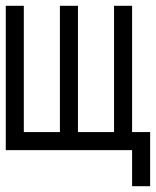

<svg xmlns="http://www.w3.org/2000/svg" viewBox="-20 -520 540 665"><path d="M437.5 0Q437.5 0 437.5 125H500V-62.5H437.5V-500H375V-62.5H250V-500H187.5V-62.5H62.5V-500H0Q0 -500 0 0Z"/></svg>

Font: UnifontExMono
Style: Regular
Weight: 500
Version: Version 15.0.06